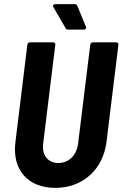

<svg xmlns="http://www.w3.org/2000/svg" viewBox="-20 -906 596 934"><path d="M398 -776 356 -878C354 -883 348 -886 343 -886H249C240 -886 235 -879 240 -871L299 -769C302 -763 306 -762 312 -762H388C397 -762 401 -768 398 -776ZM249 8C382 8 481 -81 498 -215L556 -688C557 -695 553 -700 546 -700H432C425 -700 420 -695 419 -688L360 -208C353 -151 315 -113 264 -113C213 -113 183 -151 190 -208L249 -688C250 -695 246 -700 239 -700H126C119 -700 113 -695 113 -688L55 -215C38 -81 115 8 249 8Z"/></svg>

Font: Barlow Semi Condensed
Style: Bold Italic
Weight: 700
Width: 4
Italic angle: -7°
Designer: Jeremy Tribby
Foundry: Tribby Type
Version: Version 1.422;hotconv 1.0.109;makeotfexe 2.5.65596